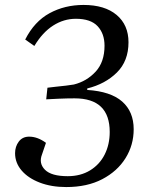

<svg xmlns="http://www.w3.org/2000/svg" viewBox="-20 -745 596 777"><path d="M82 -585Q119 -658 180.5 -691.5Q242 -725 318 -725Q404 -725 452 -684.5Q500 -644 500 -574Q500 -498 453 -451.5Q406 -405 333 -387V-381Q428 -375 474.5 -334Q521 -293 521 -222Q521 -158 488 -105Q455 -52 394 -20Q333 12 248 12Q188 12 141 -6Q94 -24 67.5 -55Q41 -86 41 -125Q41 -152 56 -172Q71 -192 98 -192Q132 -192 166 -167L150 -120Q136 -84 162 -58Q188 -32 254 -32Q306 -32 344.5 -55.5Q383 -79 403.5 -119.5Q424 -160 424 -211Q424 -347 282 -347Q251 -347 217 -345.5Q183 -344 167 -343L172 -390Q185 -392 206 -394Q227 -396 247.5 -398.5Q268 -401 279 -403Q331 -416 367 -455Q403 -494 403 -560Q403 -609 375 -639Q347 -669 287 -669Q238 -669 195 -641.5Q152 -614 119 -559Z"/></svg>

Font: Literata 36pt
Style: Italic
Weight: 400
Italic angle: -2°
Designer: Latin by Veronika Burian and Jose Scaglione. Greek by Irene Vlachou. Cyrillic by Vera Evstafieva
Foundry: TypeTogether
Version: Version 3.002